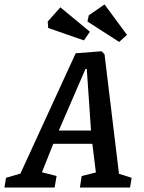

<svg xmlns="http://www.w3.org/2000/svg" viewBox="-63 -845 647 865"><path d="M530 -44 523 0H297L305 -52L369 -68L353 -197H177L126 -69L192 -52L183 0H-43L-36 -44L29 -63L278 -605L395 -614L408 -600L473 -62ZM202 -257H347L328 -534H322ZM331 -748 337 -776 408 -825 509 -688 474 -656ZM154 -719 152 -748 209 -812 342 -702 315 -663Z"/></svg>

Font: Grenze Medium
Style: Italic
Weight: 500
Italic angle: -10°
Designer: Renata Polastri
Foundry: Omnibus-Type
Version: Version 1.002; ttfautohint (v1.8)